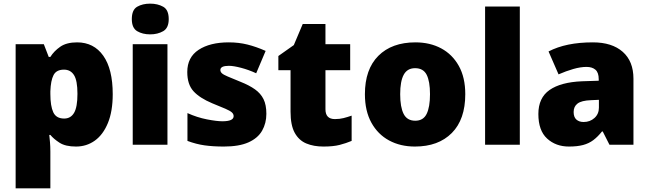

<svg xmlns="http://www.w3.org/2000/svg" viewBox="-20 -796 3568 1056"><path d="M404 -563Q496 -563 548 -489.5Q600 -416 600 -278Q600 -184 573.5 -119.5Q547 -55 501.5 -22.5Q456 10 398 10Q340 10 307.5 -11Q275 -32 257 -54H251Q253 -35 255 -13Q257 9 257 38V240H66V-553H221L248 -483H257Q277 -515 311.5 -539Q346 -563 404 -563ZM332 -413Q290 -413 274.5 -383Q259 -353 257 -294V-279Q257 -213 273 -178.5Q289 -144 333 -144Q369 -144 387.5 -175.5Q406 -207 406 -280Q406 -353 387 -383Q368 -413 332 -413Z M806 -776Q847 -776 877.5 -759Q908 -742 908 -691Q908 -642 877.5 -624.5Q847 -607 806 -607Q764 -607 734.5 -624.5Q705 -642 705 -691Q705 -742 734.5 -759Q764 -776 806 -776ZM901 -553V0H710V-553Z M1445 -170Q1445 -118 1421.5 -77Q1398 -36 1346.5 -13Q1295 10 1211 10Q1152 10 1105.5 3.5Q1059 -3 1011 -21V-174Q1064 -150 1118 -139.5Q1172 -129 1203 -129Q1265 -129 1265 -157Q1265 -169 1255 -178Q1245 -187 1219.5 -198Q1194 -209 1147 -228Q1078 -257 1044 -294.5Q1010 -332 1010 -400Q1010 -481 1072.5 -522Q1135 -563 1238 -563Q1293 -563 1341 -551Q1389 -539 1441 -516L1389 -393Q1348 -412 1306 -423Q1264 -434 1239 -434Q1192 -434 1192 -411Q1192 -401 1200.5 -393Q1209 -385 1233 -375Q1257 -365 1303 -346Q1351 -327 1382.5 -304.5Q1414 -282 1429.5 -250.5Q1445 -219 1445 -170Z M1822 -141Q1848 -141 1869.5 -146.5Q1891 -152 1914 -160V-21Q1883 -8 1848 1Q1813 10 1759 10Q1705 10 1664.5 -7Q1624 -24 1601 -65.5Q1578 -107 1578 -182V-410H1511V-488L1596 -548L1645 -664H1770V-553H1906V-410H1770V-195Q1770 -141 1822 -141Z M2539 -278Q2539 -139 2465 -64.5Q2391 10 2262 10Q2182 10 2120 -23.5Q2058 -57 2022.5 -121.5Q1987 -186 1987 -278Q1987 -415 2061 -489Q2135 -563 2265 -563Q2345 -563 2406.5 -530Q2468 -497 2503.5 -433.5Q2539 -370 2539 -278ZM2181 -278Q2181 -207 2200 -169.5Q2219 -132 2264 -132Q2308 -132 2326.5 -169.5Q2345 -207 2345 -278Q2345 -349 2326.5 -385Q2308 -421 2263 -421Q2220 -421 2200.5 -385Q2181 -349 2181 -278Z M2839 0H2648V-760H2839Z M3241 -563Q3346 -563 3405 -511Q3464 -459 3464 -363V0H3332L3295 -73H3291Q3268 -44 3243.5 -25.5Q3219 -7 3187 1.5Q3155 10 3109 10Q3037 10 2989 -34Q2941 -78 2941 -169Q2941 -258 3002.5 -301Q3064 -344 3181 -349L3273 -352V-360Q3273 -397 3255 -412.5Q3237 -428 3206 -428Q3173 -428 3133 -416.5Q3093 -405 3052 -387L2997 -513Q3045 -538 3105.5 -550.5Q3166 -563 3241 -563ZM3230 -245Q3178 -243 3156.5 -226.5Q3135 -210 3135 -180Q3135 -152 3150 -138.5Q3165 -125 3190 -125Q3225 -125 3249.5 -147Q3274 -169 3274 -204V-247Z"/></svg>

Font: Noto Sans Meetei Mayek Black
Style: Regular
Weight: 900
Designer: Monotype Design Team and Neelakash Kshetrimayum
Foundry: Monotype Imaging Inc.
Version: Version 2.002; ttfautohint (v1.8.4.7-5d5b)